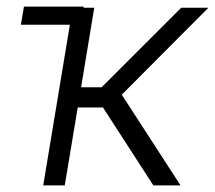

<svg xmlns="http://www.w3.org/2000/svg" viewBox="-20 -559 648 579"><path d="M43 -484.4 52.2 -539.1H232.4L223.1 -484.4ZM110.4 0 199.2 -535.6H264.2L224.6 -295.9H286.6L526.4 -535.6H608.4L347.2 -273.4L524.4 0H442.4L290.5 -234.9H214.4L175.3 0Z"/></svg>

Font: Inter 20pt Light
Style: Italic
Weight: 300
Italic angle: -9.3988°
Version: Version 4.001;git-66647c0bb